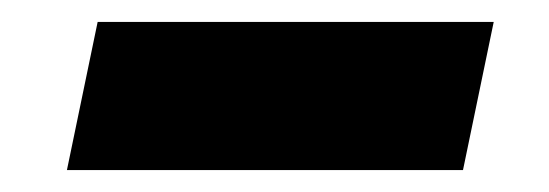

<svg xmlns="http://www.w3.org/2000/svg" viewBox="-20 -374 500 175"><path d="M41 -219 69 -354H430L402 -219Z"/></svg>

Font: Red Hat Text
Style: Italic
Weight: 300
Italic angle: -12°
Designer: Pentagram, MCKL
Foundry: Pentagram, MCKL
Version: Version 1.023